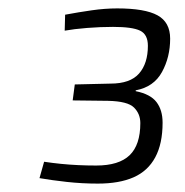

<svg xmlns="http://www.w3.org/2000/svg" viewBox="-20 -787 440 457"><path d="M259 -767Q325 -767 355 -750.5Q385 -734 385 -695Q385 -651 365.5 -615.5Q346 -580 303 -572V-570Q338 -563 352.5 -544Q367 -525 367 -495Q367 -445 349.5 -412.5Q332 -380 298 -365Q264 -350 213 -350Q175 -350 139 -354Q103 -358 74 -363L85 -402Q105 -399 125 -397Q145 -395 166 -394Q187 -393 209 -393Q263 -393 288.5 -417.5Q314 -442 314 -494Q314 -516 299 -531Q284 -546 237 -547L153 -548L158 -586L243 -588Q290 -588 311 -612Q332 -636 332 -678Q332 -705 313.5 -714Q295 -723 249 -723Q219 -723 187.5 -720.5Q156 -718 134 -714L135 -752Q167 -758 198.5 -762.5Q230 -767 259 -767Z"/></svg>

Font: Exo 2 Light
Style: Italic
Weight: 300
Italic angle: -8°
Designer: Natanael Gama
Foundry: Natanael Gama
Version: Version 2.010